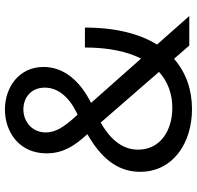

<svg xmlns="http://www.w3.org/2000/svg" viewBox="-30 -760 800 780"><g transform="rotate(-90 370.0 -370.0)"><path d="M317 10C393 10 464 -13 521 -63L575 -1H695L579 -132C622 -202 648 -298 648 -425H567C567 -328 550 -252 522 -197L342 -400C435 -447 488 -513 488 -593C488 -694 404 -750 315 -750C224 -750 137 -692 137 -581C137 -510 172 -464 207 -424L215 -415C124 -363 62 -297 62 -201C62 -67 179 10 317 10ZM283 -467C244 -511 222 -544 222 -584C222 -640 266 -675 316 -675C363 -675 404 -644 404 -588C404 -534 365 -489 301 -458L294 -455ZM152 -209C152 -275 197 -324 262 -361L468 -124C427 -87 377 -70 322 -70C228 -70 152 -120 152 -209Z"/></g></svg>

Font: Be Vietnam Pro
Style: Regular
Weight: 400
Designer: Lam Bao, Tony Le, Vietanh Nguyen
Foundry: Yellow Type Foundry
Version: Version 1.002